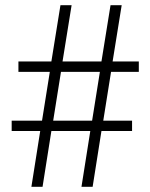

<svg xmlns="http://www.w3.org/2000/svg" viewBox="-20 -720 580 740"><path d="M408 -443 378 -255H489V-215H371L337 0H294L328 -215H178L144 0H101L135 -215H25V-255H142L172 -443H51V-483H178L213 -700H256L221 -483H371L406 -700H449L414 -483H515V-443ZM365 -443H215L185 -255H335Z"/></svg>

Font: Krub Light
Style: Regular
Weight: 300
Designer: Ekaluck Peanpanawate
Foundry: Cadson Demak Co.,Ltd.
Version: Version 1.000; ttfautohint (v1.6)